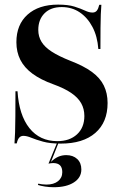

<svg xmlns="http://www.w3.org/2000/svg" viewBox="-20 -602 515 820"><path d="M239.5 11.3Q193.5 11.3 163.3 2.8Q133.1 -5.6 113.7 -13.7Q94.4 -21.8 79.8 -21.8Q68.5 -21.8 61.7 -13.7Q54.8 -5.6 51.6 10.5H41.9Q43.5 -9.7 44.4 -36.7Q45.2 -63.7 45.6 -106Q46 -148.4 46 -212.1H54.8Q61.3 -110.5 105.6 -54.8Q150 0.8 225 0.8Q277.4 0.8 308.9 -28.2Q340.3 -57.3 340.3 -106.5Q340.3 -137.1 326.6 -161.3Q312.9 -185.5 283.9 -205.2Q254.8 -225 208.1 -241.9Q154 -261.3 119 -287.1Q83.9 -312.9 66.9 -346.4Q50 -379.8 50 -421.8Q50 -496.8 97.6 -539.5Q145.2 -582.3 228.2 -582.3Q271 -582.3 298 -573.8Q325 -565.3 342.7 -556.9Q360.5 -548.4 375 -548.4Q387.1 -548.4 393.5 -556.5Q400 -564.5 404 -581.5H412.9Q411.3 -562.9 410.5 -540.3Q409.7 -517.7 409.3 -483.1Q408.9 -448.4 408.9 -392.7H400Q396 -446.8 375 -486.7Q354 -526.6 320.6 -549.2Q287.1 -571.8 243.5 -571.8Q196.8 -571.8 170.2 -545.2Q143.5 -518.5 143.5 -474.2Q143.5 -446 157.3 -423.4Q171 -400.8 200.8 -381.5Q230.6 -362.1 281.5 -341.9Q337.9 -320.2 372.6 -294.8Q407.3 -269.4 423.4 -236.7Q439.5 -204 439.5 -162.1Q439.5 -79.8 387.1 -34.3Q334.7 11.3 239.5 11.3ZM209.7 197.6Q191.1 197.6 172.6 194.8Q154 191.9 141.9 187.9L143.5 182.3Q150 183.9 159.7 185.1Q169.4 186.3 178.2 186.3Q209.7 186.3 227.8 171.8Q246 157.3 246 133.1Q246 113.7 236.3 104Q226.6 94.4 207.3 94.4Q202.4 94.4 196.8 95.2Q191.1 96 187.1 96.8L224.2 6.5H230.6L197.6 89.5Q212.1 75 228.2 67.7Q244.4 60.5 262.9 60.5Q291.9 60.5 309.7 77Q327.4 93.5 327.4 121.8Q327.4 156.5 295.6 177Q263.7 197.6 209.7 197.6Z"/></svg>

Font: Playfair 144pt SemiCondensed
Style: Bold
Weight: 700
Width: 4
Designer: Claus Eggers Sørensen
Foundry: Claus Eggers Sørensen
Version: Version 2.203